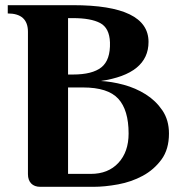

<svg xmlns="http://www.w3.org/2000/svg" viewBox="-20 -722 694 742"><path d="M88 -599Q88 -670 10 -670V-702H262Q554 -702 554 -560Q554 -436 369 -409Q411 -407 457.5 -394.5Q504 -382 543 -357.5Q582 -333 607.5 -295.5Q633 -258 633 -206Q633 -145 604 -105.5Q575 -66 531.5 -42.5Q488 -19 436.5 -9.5Q385 0 341 0H136Q113 0 100.5 -13Q88 -26 88 -49ZM243 -50H331Q398 -50 437.5 -92.5Q477 -135 477 -206Q477 -297 437 -340.5Q397 -384 301 -384H243ZM243 -652V-434H262Q337 -434 372 -462Q407 -490 405 -558Q403 -614 367 -633Q331 -652 262 -652Z"/></svg>

Font: Cafe24 Danjunghae
Style: Regular
Weight: 400
Designer: Cafe24 thkim, hmlim, mnelim, nhlee, sslee, sskim, smlim, yjkim, sdjeong, hskwak & 4IRTF
Foundry: Cafe24
Version: Version 1.000